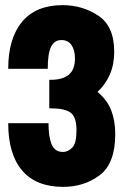

<svg xmlns="http://www.w3.org/2000/svg" viewBox="-20 -718 491 748"><path d="M172 -296H177Q231 -296 254.5 -279.5Q278 -263 278 -210Q278 -160 261.5 -143Q245 -126 225 -126Q194 -126 181.5 -155Q169 -184 169 -238H12Q12 -117 66.5 -53.5Q121 10 226 10Q308 10 368.5 -35.5Q429 -81 429 -196Q429 -247 413.5 -287.5Q398 -328 360 -360Q391 -389 408 -428Q425 -467 425 -516Q425 -616 363 -657Q301 -698 224 -698Q120 -698 66 -633Q12 -568 12 -450H166Q166 -510 179 -536Q192 -562 219 -562Q245 -562 258.5 -542.5Q272 -523 272 -490Q272 -447 248 -427Q224 -407 177 -407H172Z"/></svg>

Font: Secuela Black
Style: Regular
Weight: 900
Designer: Fernando Haro
Foundry: deFharo
Version: Version 1.704